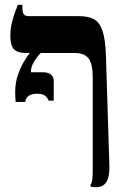

<svg xmlns="http://www.w3.org/2000/svg" viewBox="-20 -617 537 797"><path d="M379 160Q373 160 367 159.5Q361 159 356 158V150Q361 143 363 131Q365 119 365 81V-295Q365 -351 348 -374Q331 -397 290 -397H88Q53 -397 38 -412.5Q23 -428 23 -467Q23 -499 30 -526Q37 -553 44.5 -572Q52 -591 54 -597H73V-586Q73 -565 79 -557.5Q85 -550 100 -550H307Q347 -550 370.5 -537Q394 -524 406 -487.5Q418 -451 420 -379L434 69Q435 92 431 113Q427 134 415 147Q403 160 379 160ZM45 -194Q44 -205 43.5 -214Q43 -223 43 -233Q43 -273 54 -305Q65 -337 79 -360.5Q93 -384 103 -396V-414H149V-397Q134 -382 121 -360.5Q108 -339 108 -317H159Q179 -317 191 -308Q203 -299 203 -281V-199H182Q176 -214 165 -221Q154 -228 134 -228Q112 -228 99 -219Q86 -210 85 -194Z"/></svg>

Font: Frank Ruhl Libre SemiBold
Style: Regular
Weight: 600
Designer: Yanek Iontef
Foundry: Fontef
Version: Version 6.003;gftools[0.9.30]